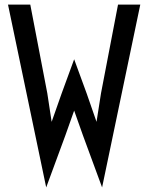

<svg xmlns="http://www.w3.org/2000/svg" viewBox="-20 -798 649 842"><path d="M182.6 23.9 15.1 -777.8H112.8L187.5 -388.7L206.5 -263.7L250.5 -388.7L305.2 -538.1L359.9 -388.7L403.3 -263.7L422.9 -388.7L497.6 -777.8H595.2L427.7 23.9L343.8 -204.1L305.2 -313L266.6 -204.1Z"/></svg>

Font: Voltaire
Style: Regular
Weight: 400
Designer: Yvonne Schttler
Foundry: Yvonne Schttler
Version: Version 1.003